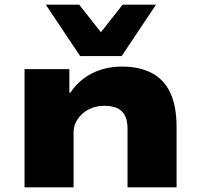

<svg xmlns="http://www.w3.org/2000/svg" viewBox="-20 -802 860 822"><path d="M85 0V-506H277V-405H281Q318 -460 375 -488.5Q432 -517 503 -517Q576 -517 628.5 -490Q681 -463 708.5 -406Q736 -349 736 -257V0H526V-251Q526 -288 514 -309Q502 -330 480.5 -339.5Q459 -349 426 -349Q389 -349 359.5 -333.5Q330 -318 312.5 -292Q295 -266 295 -236V0ZM323 -562 176 -782H319L412 -664L505 -782H648L501 -562Z"/></svg>

Font: Nunito Sans 7pt Expanded Black
Style: Regular
Weight: 900
Width: 7
Designer: Vernon Adams
Foundry: Vernon Adams
Version: Version 3.101;gftools[0.9.27]